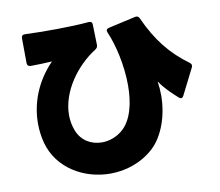

<svg xmlns="http://www.w3.org/2000/svg" viewBox="-87 -871 1173 1025"><g transform="rotate(-10 500.0 -358.5)"><path d="M669 -40C731 -98 770 -204 770 -315C770 -340 768 -365 764 -391C794 -347 827 -317 860 -287C864 -283 869 -281 873 -281C878 -281 882 -285 886 -292L957 -433C962 -443 960 -452 950 -459C853 -529 785 -615 730 -737C725 -749 717 -754 705 -751L558 -718C545 -715 541 -707 546 -695C578 -623 605 -506 605 -398C605 -303 584 -213 529 -165C497 -137 456 -122 416 -122C359 -122 306 -151 283 -210C272 -238 267 -267 267 -296C267 -424 362 -551 466 -616C475 -622 479 -629 479 -639L476 -750C476 -762 469 -768 456 -767C362 -758 207 -758 111 -762C98 -763 91 -756 91 -744L92 -609C92 -597 99 -590 111 -590C152 -590 191 -592 227 -594C136 -500 96 -387 96 -280C96 -243 101 -207 110 -173C149 -30 289 50 431 50C517 50 603 21 669 -40Z"/></g></svg>

Font: LINE Seed JP App_OTF ExtraBold
Style: Regular
Weight: 800
Designer: LINE & Fontrix & Fontworks
Version: Version 1.013